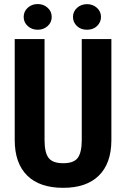

<svg xmlns="http://www.w3.org/2000/svg" viewBox="-20 -900 611 930"><path d="M519.5 -710.9V-218.8Q518.6 -107.9 458.5 -49.1Q398.4 9.8 286.1 9.8Q171.9 9.8 111.6 -49.8Q51.3 -109.4 51.3 -222.2V-710.9H195.8V-221.7Q195.8 -161.1 215.3 -135.3Q234.9 -109.4 286.1 -109.4Q337.4 -109.4 356.4 -135Q375.5 -160.6 376 -219.2V-710.9ZM94.7 -817.9Q94.7 -844.7 114.5 -862.5Q134.3 -880.4 162.6 -880.4Q190.9 -880.4 210.7 -862.5Q230.5 -844.7 230.5 -817.9Q230.5 -791.5 210.7 -773.7Q190.9 -755.9 162.6 -755.9Q134.3 -755.9 114.5 -773.7Q94.7 -791.5 94.7 -817.9ZM333.5 -817.9Q333.5 -844.2 353.3 -862.1Q373 -879.9 401.4 -879.9Q429.7 -879.9 449.5 -862.1Q469.2 -844.2 469.2 -817.9Q469.2 -792.5 450.4 -774.2Q431.6 -755.9 401.4 -755.9Q371.1 -755.9 352.3 -774.2Q333.5 -792.5 333.5 -817.9Z"/></svg>

Font: Roboto Condensed
Style: Bold
Weight: 700
Designer: Google
Version: Version 2.134; 2016